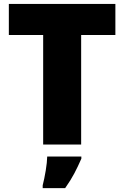

<svg xmlns="http://www.w3.org/2000/svg" viewBox="-20 -734 631 975"><path d="M392.1 0H199.2V-556.2H24.9V-713.9H565.9V-556.2H392.1ZM393.1 61V71.8Q375.5 112.3 357.4 146.5Q339.4 180.7 311 221.2H196.8V207Q205.1 175.3 212.2 132.3Q219.2 89.4 219.7 61Z"/></svg>

Font: Open Sans ExtraBold
Style: Regular
Weight: 800
Designer: Monotype Design Team
Foundry: Monotype Imaging Inc.
Version: Version 3.003; ttfautohint (v1.8.4)